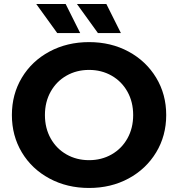

<svg xmlns="http://www.w3.org/2000/svg" viewBox="-20 -921 884 953"><path d="M39 -350Q39 -453 88.5 -535.5Q138 -618 225.5 -665Q313 -712 422 -712Q531 -712 618 -665Q705 -618 755 -535.5Q805 -453 805 -350Q805 -247 755 -164.5Q705 -82 618 -35Q531 12 422 12Q313 12 225.5 -35Q138 -82 88.5 -164.5Q39 -247 39 -350ZM641 -350Q641 -415 612.5 -466Q584 -517 534 -545.5Q484 -574 422 -574Q360 -574 310 -545.5Q260 -517 231.5 -466Q203 -415 203 -350Q203 -285 231.5 -234Q260 -183 310 -154.5Q360 -126 422 -126Q484 -126 534 -154.5Q584 -183 612.5 -234Q641 -285 641 -350ZM160 -901H306L378 -757H264ZM362 -901H508L580 -757H466Z"/></svg>

Font: APTA Sans Regular
Style: Bold Italic
Weight: 700
Version: Version 7.200